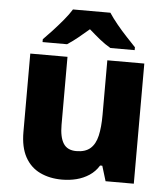

<svg xmlns="http://www.w3.org/2000/svg" viewBox="-54 -815 767 874"><g transform="rotate(5 329.5 -378.0)"><path d="M589 -549V0H460L439 -69H429Q412 -41 385.5 -23.5Q359 -6 327.5 2Q296 10 261 10Q205 10 161 -11Q117 -32 92.5 -76.5Q68 -121 68 -191V-549H238V-238Q238 -182 256 -153.5Q274 -125 315 -125Q356 -125 379 -145Q402 -165 411 -204Q420 -243 420 -300V-549ZM415 -766Q430 -743 452.5 -715.5Q475 -688 499 -662.5Q523 -637 540 -619V-606H429Q403 -621 379 -640.5Q355 -660 329 -683Q302 -660 279.5 -641.5Q257 -623 231 -606H119V-619Q138 -638 161.5 -663.5Q185 -689 207.5 -716Q230 -743 244 -766Z"/></g></svg>

Font: Noto Sans Khmer ExtraBold
Style: Regular
Weight: 800
Version: Version 2.003